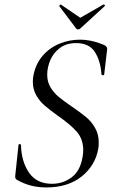

<svg xmlns="http://www.w3.org/2000/svg" viewBox="-20 -810 502 842"><path d="M53 -22Q45 -27 47 -41L61 -173Q61 -178 66.5 -178Q72 -178 72 -173Q74 -101 107.5 -52.5Q141 -4 208 -4Q257 -4 294.5 -32.5Q332 -61 342 -121Q345 -138 345 -151Q345 -200 316.5 -232.5Q288 -265 234 -302Q197 -329 175.5 -347.5Q154 -366 139 -392Q124 -418 124 -452Q124 -466 127 -481Q137 -531 167.5 -566Q198 -601 241 -618.5Q284 -636 330 -636Q383 -636 438 -612Q451 -605 450 -595L437 -484Q437 -480 431.5 -480Q426 -480 425 -484Q421 -543 396 -582Q371 -621 314 -621Q271 -621 242.5 -599.5Q214 -578 200.5 -546Q187 -514 187 -482Q187 -451 201.5 -427Q216 -403 237 -385.5Q258 -368 296 -342Q334 -316 357.5 -296.5Q381 -277 397 -249Q413 -221 413 -186Q413 -168 411 -158Q398 -84 338 -36Q278 12 183 12Q149 12 118 4.5Q87 -3 53 -22ZM240 -784Q240 -786 243 -788.5Q246 -791 247 -790L332 -732L433 -790H435Q438 -790 439.5 -787.5Q441 -785 439 -783L332 -685Q328 -681 322 -681Q317 -681 314 -685L240 -783Z"/></svg>

Font: Cormorant Infant
Style: Italic
Weight: 400
Italic angle: -10°
Designer: Christian Thalmann (Catharsis Fonts)
Foundry: Catharsis Fonts
Version: Version 4.000